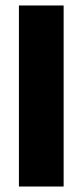

<svg xmlns="http://www.w3.org/2000/svg" viewBox="-20 -680 300 700"><path d="M49 0V-660H212V0Z"/></svg>

Font: Bricolage Grotesque 72pt ExtraBold
Style: Regular
Weight: 800
Designer: Mathieu Triay
Foundry: Atelier Triay
Version: Version 1.001;gftools[0.9.33.dev8+g029e19f]